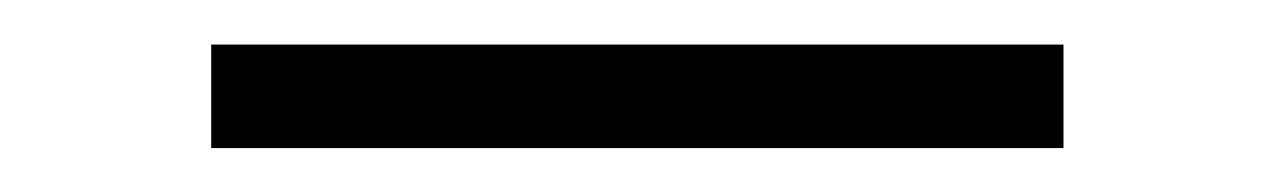

<svg xmlns="http://www.w3.org/2000/svg" viewBox="-20 -237 577 87"><path d="M461.9 -169.9H75.7V-216.8H461.9Z"/></svg>

Font: XB Niloofar
Style: Regular
Weight: 400
Designer: Behnam
Foundry: Irmug
Version: Version 7.201 2008